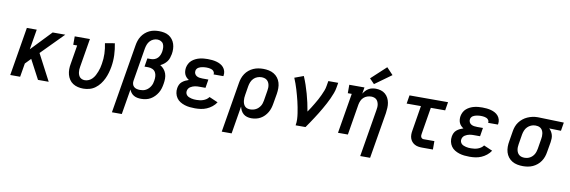

<svg xmlns="http://www.w3.org/2000/svg" viewBox="-64 -1324 6134 2066"><g transform="rotate(10 3003.5 -291.0)"><path d="M52 0 140 -530H248L211 -309L422 -530H560L321 -288L472 0H355L244 -210L185 -149L160 0Z M850 8Q819 8 790 1Q761 -6 737 -21.5Q713 -37 697 -61Q681 -85 673.5 -113Q666 -141 666 -171.5Q666 -202 672 -232L706 -438H663V-530H829L777 -217Q774 -202 773.5 -186.5Q773 -171 775 -156.5Q777 -142 782.5 -128Q788 -114 798 -104Q808 -94 822 -89Q836 -84 851 -84Q873 -84 895 -94Q917 -104 933 -121.5Q949 -139 960 -159.5Q971 -180 979 -201.5Q987 -223 993 -244.5Q999 -266 1002 -289Q1012 -346 1010 -402Q1008 -458 996 -514L1101 -532Q1114 -469 1116.5 -404.5Q1119 -340 1108 -275Q1102 -241 1092.5 -208Q1083 -175 1068 -143Q1053 -111 1031 -82Q1009 -53 980 -31.5Q951 -10 917 -1Q883 8 850 8Z M1199 205 1324 -547Q1328 -573 1336.5 -599Q1345 -625 1360 -648.5Q1375 -672 1396.5 -691Q1418 -710 1443 -722Q1468 -734 1494.5 -738.5Q1521 -743 1547 -743Q1576 -743 1604 -737.5Q1632 -732 1655 -718Q1678 -704 1694.5 -682.5Q1711 -661 1719.5 -635Q1728 -609 1729 -580Q1730 -551 1725 -523Q1721 -502 1714 -480.5Q1707 -459 1693.5 -441Q1680 -423 1661.5 -408.5Q1643 -394 1623 -385Q1646 -372 1663.5 -351.5Q1681 -331 1690 -305.5Q1699 -280 1699 -251Q1699 -222 1694 -194Q1690 -168 1682.5 -142.5Q1675 -117 1661 -93.5Q1647 -70 1627.5 -50Q1608 -30 1584.5 -16.5Q1561 -3 1534.5 2.5Q1508 8 1482 8Q1461 8 1440.5 4Q1420 0 1402.5 -10Q1385 -20 1372.5 -36Q1360 -52 1353 -71L1307 205ZM1454 -84Q1470 -84 1486.5 -87Q1503 -90 1518.5 -98.5Q1534 -107 1546.5 -119.5Q1559 -132 1568 -147Q1577 -162 1582 -178Q1587 -194 1589 -211Q1593 -234 1591.5 -258Q1590 -282 1578.5 -301.5Q1567 -321 1545.5 -330.5Q1524 -340 1500 -340H1459L1474 -432H1515Q1534 -432 1553.5 -439.5Q1573 -447 1587 -462Q1601 -477 1608.5 -496Q1616 -515 1619 -534Q1622 -555 1621 -576Q1620 -597 1611.5 -614.5Q1603 -632 1584.5 -641.5Q1566 -651 1545 -651Q1523 -651 1501.5 -641.5Q1480 -632 1464.5 -614.5Q1449 -597 1441 -575.5Q1433 -554 1429 -532L1369 -169Q1366 -151 1370.5 -133.5Q1375 -116 1387.5 -104.5Q1400 -93 1417.5 -88.5Q1435 -84 1454 -84Z M2071 8Q2042 8 2013.5 5Q1985 2 1958 -6.5Q1931 -15 1907.5 -29.5Q1884 -44 1868.5 -66.5Q1853 -89 1847 -117Q1841 -145 1846 -174Q1849 -193 1857.5 -211.5Q1866 -230 1882 -243.5Q1898 -257 1916.5 -266Q1935 -275 1954 -281Q1939 -290 1926.5 -303Q1914 -316 1907 -332.5Q1900 -349 1898.5 -368Q1897 -387 1900 -406Q1904 -428 1915 -449.5Q1926 -471 1944 -486.5Q1962 -502 1983.5 -512.5Q2005 -523 2027.5 -528.5Q2050 -534 2072 -536Q2094 -538 2116 -538Q2141 -538 2165 -535.5Q2189 -533 2211.5 -527Q2234 -521 2254.5 -510Q2275 -499 2290 -481.5Q2305 -464 2311.5 -441Q2318 -418 2314 -394Q2314 -392 2313.5 -390Q2313 -388 2312 -386H2205Q2205 -387 2205.5 -387.5Q2206 -388 2206 -389Q2208 -399 2204 -408.5Q2200 -418 2193 -425Q2186 -432 2176.5 -436Q2167 -440 2157.5 -442Q2148 -444 2137.5 -445Q2127 -446 2116 -446Q2106 -446 2095 -445Q2084 -444 2073 -442Q2062 -440 2051 -436.5Q2040 -433 2030.5 -427Q2021 -421 2014 -411Q2007 -401 2006 -390Q2003 -373 2010.5 -358Q2018 -343 2032 -335Q2046 -327 2063 -324.5Q2080 -322 2097 -322H2160L2145 -229H2082Q2069 -229 2056 -228.5Q2043 -228 2030.5 -225.5Q2018 -223 2005 -218Q1992 -213 1980.5 -205.5Q1969 -198 1961.5 -186.5Q1954 -175 1952 -162Q1949 -148 1953.5 -134.5Q1958 -121 1967.5 -112Q1977 -103 1989.5 -98Q2002 -93 2015.5 -89.5Q2029 -86 2043 -85Q2057 -84 2071 -84Q2089 -84 2107.5 -86.5Q2126 -89 2143.5 -95Q2161 -101 2177.5 -112Q2194 -123 2205 -139L2300 -98Q2282 -70 2255 -48.5Q2228 -27 2197.5 -14Q2167 -1 2135 3.5Q2103 8 2071 8Z M2399 205 2490 -342Q2494 -369 2503 -395Q2512 -421 2528 -445Q2544 -469 2566.5 -487.5Q2589 -506 2615 -517.5Q2641 -529 2668 -533.5Q2695 -538 2722 -538Q2753 -538 2783 -532Q2813 -526 2838.5 -511Q2864 -496 2882 -472.5Q2900 -449 2908.5 -420.5Q2917 -392 2917 -360.5Q2917 -329 2912 -298L2893 -188Q2889 -163 2881.5 -138.5Q2874 -114 2860.5 -91Q2847 -68 2828 -48.5Q2809 -29 2785.5 -16Q2762 -3 2736.5 2.5Q2711 8 2686 8Q2662 8 2639.5 1.5Q2617 -5 2600 -19.5Q2583 -34 2572.5 -54.5Q2562 -75 2557 -97L2507 205ZM2658 -84Q2674 -84 2689.5 -87.5Q2705 -91 2719.5 -98.5Q2734 -106 2746 -117.5Q2758 -129 2767 -143Q2776 -157 2780.5 -172.5Q2785 -188 2788 -203L2806 -313Q2809 -329 2809.5 -345.5Q2810 -362 2807 -377Q2804 -392 2797 -405.5Q2790 -419 2778 -428.5Q2766 -438 2751 -442Q2736 -446 2720 -446Q2697 -446 2674 -437.5Q2651 -429 2634 -411.5Q2617 -394 2608 -372Q2599 -350 2595 -327L2579 -229Q2576 -212 2575 -195.5Q2574 -179 2576 -163Q2578 -147 2583.5 -132Q2589 -117 2599.5 -105.5Q2610 -94 2625.5 -89Q2641 -84 2658 -84Z M3170 0Q3176 -33 3174.5 -66.5Q3173 -100 3168 -132Q3163 -164 3157 -196Q3151 -228 3143.5 -259Q3136 -290 3127.5 -321Q3119 -352 3110 -382.5Q3101 -413 3090 -443Q3079 -473 3067 -502L3165 -538Q3184 -494 3199.5 -448.5Q3215 -403 3228 -356.5Q3241 -310 3251.5 -263Q3262 -216 3270 -168Q3287 -192 3302.5 -217Q3318 -242 3333 -267Q3348 -292 3362 -317.5Q3376 -343 3388 -369.5Q3400 -396 3410.5 -422.5Q3421 -449 3425 -477L3434 -530H3542L3533 -477Q3528 -445 3516 -413.5Q3504 -382 3490 -351Q3476 -320 3460 -290.5Q3444 -261 3427 -231Q3410 -201 3392 -172Q3374 -143 3355 -114Q3336 -85 3317 -56.5Q3298 -28 3278 0Z M3912 205 3998 -313Q4001 -329 4002 -344.5Q4003 -360 4000.5 -375Q3998 -390 3991.5 -404Q3985 -418 3974.5 -427.5Q3964 -437 3949 -441.5Q3934 -446 3918 -446Q3897 -446 3875.5 -439Q3854 -432 3837 -417Q3820 -402 3810.5 -381Q3801 -360 3797 -339L3741 0H3633L3706 -438H3663V-530H3829L3817 -460Q3828 -478 3842.5 -493.5Q3857 -509 3875 -519.5Q3893 -530 3913 -534Q3933 -538 3952 -538Q3981 -538 4008 -530Q4035 -522 4055.5 -504.5Q4076 -487 4088.5 -463Q4101 -439 4106 -412Q4111 -385 4109.5 -356Q4108 -327 4104 -298L4020 205ZM3923 -583 3871 -637 4033 -787 4103 -713Z M4552 0Q4530 0 4509 -3.5Q4488 -7 4470 -17Q4452 -27 4439 -42.5Q4426 -58 4419.5 -77.5Q4413 -97 4413 -119Q4413 -141 4417 -162L4462 -438H4306L4321 -530H4742L4727 -438H4570L4522 -147Q4520 -138 4520 -128.5Q4520 -119 4523.5 -110.5Q4527 -102 4535 -97Q4543 -92 4552 -92H4670V0Z M5071 8Q5042 8 5013.5 5Q4985 2 4958 -6.5Q4931 -15 4907.5 -29.5Q4884 -44 4868.5 -66.5Q4853 -89 4847 -117Q4841 -145 4846 -174Q4849 -193 4857.5 -211.5Q4866 -230 4882 -243.5Q4898 -257 4916.5 -266Q4935 -275 4954 -281Q4939 -290 4926.5 -303Q4914 -316 4907 -332.5Q4900 -349 4898.5 -368Q4897 -387 4900 -406Q4904 -428 4915 -449.5Q4926 -471 4944 -486.5Q4962 -502 4983.5 -512.5Q5005 -523 5027.5 -528.5Q5050 -534 5072 -536Q5094 -538 5116 -538Q5141 -538 5165 -535.5Q5189 -533 5211.5 -527Q5234 -521 5254.5 -510Q5275 -499 5290 -481.5Q5305 -464 5311.5 -441Q5318 -418 5314 -394Q5314 -392 5313.5 -390Q5313 -388 5312 -386H5205Q5205 -387 5205.5 -387.5Q5206 -388 5206 -389Q5208 -399 5204 -408.5Q5200 -418 5193 -425Q5186 -432 5176.5 -436Q5167 -440 5157.5 -442Q5148 -444 5137.5 -445Q5127 -446 5116 -446Q5106 -446 5095 -445Q5084 -444 5073 -442Q5062 -440 5051 -436.5Q5040 -433 5030.5 -427Q5021 -421 5014 -411Q5007 -401 5006 -390Q5003 -373 5010.5 -358Q5018 -343 5032 -335Q5046 -327 5063 -324.5Q5080 -322 5097 -322H5160L5145 -229H5082Q5069 -229 5056 -228.5Q5043 -228 5030.5 -225.5Q5018 -223 5005 -218Q4992 -213 4980.5 -205.5Q4969 -198 4961.5 -186.5Q4954 -175 4952 -162Q4949 -148 4953.5 -134.5Q4958 -121 4967.5 -112Q4977 -103 4989.5 -98Q5002 -93 5015.5 -89.5Q5029 -86 5043 -85Q5057 -84 5071 -84Q5089 -84 5107.5 -86.5Q5126 -89 5143.5 -95Q5161 -101 5177.5 -112Q5194 -123 5205 -139L5300 -98Q5282 -70 5255 -48.5Q5228 -27 5197.5 -14Q5167 -1 5135 3.5Q5103 8 5071 8Z M5654 8Q5623 8 5592.5 2Q5562 -4 5536.5 -19Q5511 -34 5493 -57.5Q5475 -81 5466.5 -109.5Q5458 -138 5458 -169.5Q5458 -201 5464 -232L5482 -342Q5486 -369 5495.5 -395Q5505 -421 5522 -444Q5539 -467 5561.5 -485Q5584 -503 5610 -514.5Q5636 -526 5663 -532Q5690 -538 5716 -538Q5720 -538 5724.5 -538Q5729 -538 5733 -538L6007 -530L5992 -438L5863 -441Q5877 -429 5887 -412.5Q5897 -396 5902.5 -377.5Q5908 -359 5907.5 -338.5Q5907 -318 5904 -298L5885 -188Q5881 -161 5872 -135Q5863 -109 5847 -85Q5831 -61 5808.5 -42.5Q5786 -24 5760.5 -12.5Q5735 -1 5707.5 3.5Q5680 8 5654 8ZM5655 -84Q5670 -84 5685.5 -87.5Q5701 -91 5715 -99Q5729 -107 5740.5 -118.5Q5752 -130 5760 -144Q5768 -158 5772.5 -173Q5777 -188 5780 -203L5798 -313Q5801 -328 5801.5 -343.5Q5802 -359 5800 -373Q5798 -387 5792.5 -400.5Q5787 -414 5777 -424Q5767 -434 5753.5 -439.5Q5740 -445 5725 -445L5718 -446Q5716 -446 5714 -446Q5712 -446 5710 -446Q5687 -446 5665 -436.5Q5643 -427 5626 -410Q5609 -393 5600 -371Q5591 -349 5587 -327L5569 -217Q5566 -201 5565.5 -184.5Q5565 -168 5568 -153Q5571 -138 5578 -124.5Q5585 -111 5597 -101.5Q5609 -92 5624 -88Q5639 -84 5655 -84Z"/></g></svg>

Font: Iosevka Slab Semibold Extended
Style: Italic
Weight: 600
Width: 7
Italic angle: -9°
Monospace: yes
Designer: Belleve Invis
Foundry: Belleve Invis
Version: Version 11.1.0; ttfautohint (v1.8.3)